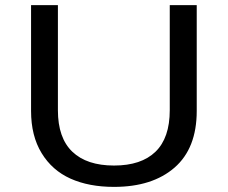

<svg xmlns="http://www.w3.org/2000/svg" viewBox="-20 -720 890 751"><path d="M426 11Q328 11 256 -21.2Q184 -53.5 142.8 -121Q101.5 -188.5 101.5 -286V-700H206.5V-288.5Q206.5 -180.5 263 -126.5Q319.5 -72.5 426 -72.5Q532.5 -72.5 588.2 -126.5Q644 -180.5 644 -289V-700H749.5V-286Q749.5 -140 662.8 -64.5Q576 11 426 11Z"/></svg>

Font: League Mono Wide
Style: Regular
Weight: 400
Width: 8
Designer: Tyler Finck
Foundry: The League of Moveable Type / Tyler Finck
Version: Version 2.210